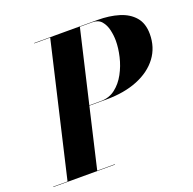

<svg xmlns="http://www.w3.org/2000/svg" viewBox="-174 -882 1018 1015"><g transform="rotate(-20 335.0 -375.0)"><path d="M-43 -2H37.5L211.5 -748H122V-750H479Q544.5 -750 597.5 -734Q650.5 -718 681.8 -682Q713 -646 713 -586Q713 -511 671.5 -455.5Q630 -400 554.8 -369.5Q479.5 -339 379 -339H283L204.5 -2H304V0H-43ZM449 -748H378.5L283.5 -341H349Q395.5 -341 430 -367.8Q464.5 -394.5 487.2 -436.5Q510 -478.5 521 -525.8Q532 -573 532 -614Q532 -643.5 525 -674.5Q518 -705.5 500 -726.8Q482 -748 449 -748Z"/></g></svg>

Font: Bodoni* 96
Style: Bold Italic
Weight: 700
Italic angle: -13°
Version: Version 2.2